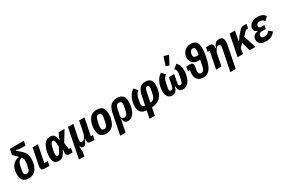

<svg xmlns="http://www.w3.org/2000/svg" viewBox="145 -2368 6080 4120"><g transform="rotate(-30 3185.5 -308.0)"><path d="M494 -634H357L270 -652L266 -636L340 -573Q386 -534 412.5 -497Q439 -460 451 -421Q463 -382 463 -338Q463 -306 460 -275.5Q457 -245 452 -219Q437 -147 406 -95.5Q375 -44 326 -16Q277 12 209 12Q135 12 94.5 -16Q54 -44 39 -91.5Q24 -139 24 -197Q24 -217 26.5 -239.5Q29 -262 33 -283Q48 -352 81.5 -397Q115 -442 157.5 -464.5Q200 -487 240 -487L250 -545L264 -481Q259 -486 253.5 -491.5Q248 -497 243 -502L143 -602L170 -740H515ZM328 -351Q328 -368 325 -384Q322 -400 315 -415.5Q308 -431 295 -447Q272 -444 253.5 -435Q235 -426 220.5 -409Q206 -392 195.5 -366.5Q185 -341 178 -306Q165 -238 160 -209.5Q155 -181 155 -168Q155 -143 161.5 -127Q168 -111 182 -103Q196 -95 218 -95Q257 -95 276.5 -122.5Q296 -150 309 -219Q320 -272 324 -299.5Q328 -327 328 -351Z M742 -106 721 0H604Q561 0 540.5 -19Q520 -38 520 -77Q520 -86 521.5 -97Q523 -108 526 -121L607 -525H740L656 -106Z M1316 -106 1295 0H1218Q1176 0 1156 -28Q1136 -56 1142 -96L1150 -147H1136Q1115 -103 1094 -72.5Q1073 -42 1050 -23.5Q1027 -5 1002 3.5Q977 12 948 12Q914 12 883 -4Q852 -20 833 -55.5Q814 -91 814 -149Q814 -185 817 -219.5Q820 -254 826 -284Q843 -367 872.5 -423.5Q902 -480 945 -508.5Q988 -537 1045 -537Q1084 -537 1113 -522Q1142 -507 1158.5 -472Q1175 -437 1177 -378H1191L1216 -447L1252 -525H1399L1242 -268L1262 -106ZM985 -97Q998 -97 1010 -104.5Q1022 -112 1035 -130.5Q1048 -149 1064 -182L1104 -262L1096 -343Q1092 -392 1080 -410Q1068 -428 1050 -428Q1027 -428 1007 -401.5Q987 -375 973 -307L958 -235Q954 -213 951.5 -193Q949 -173 949 -155Q949 -124 959 -110.5Q969 -97 985 -97Z M1471 200H1338L1483 -525H1616L1553 -211Q1550 -195 1547.5 -179Q1545 -163 1545 -148Q1545 -122 1554.5 -110.5Q1564 -99 1588 -99Q1613 -99 1629.5 -111Q1646 -123 1661 -146Q1675 -168 1687 -194.5Q1699 -221 1705 -252L1760 -525H1893L1809 -106H1861L1840 0H1750Q1709 0 1690.5 -17Q1672 -34 1672 -72Q1672 -79 1673.5 -87Q1675 -95 1676 -103L1679 -120H1665Q1644 -57 1621.5 -22.5Q1599 12 1554 12Q1527 12 1513.5 -4Q1500 -20 1500 -39H1486L1491 100Z M2126 12Q2053 12 2013 -16Q1973 -44 1958 -91.5Q1943 -139 1943 -197Q1943 -220 1945.5 -246Q1948 -272 1952 -295Q1967 -370 1997.5 -424Q2028 -478 2077.5 -507.5Q2127 -537 2199 -537Q2273 -537 2312.5 -509Q2352 -481 2367 -434Q2382 -387 2382 -328Q2382 -306 2380 -279.5Q2378 -253 2373 -230Q2359 -156 2328 -101.5Q2297 -47 2247.5 -17.5Q2198 12 2126 12ZM2137 -95Q2176 -95 2195.5 -122.5Q2215 -150 2228 -219L2246 -309Q2248 -320 2249.5 -332Q2251 -344 2251 -357Q2251 -382 2244.5 -398Q2238 -414 2224.5 -422Q2211 -430 2188 -430Q2149 -430 2130 -402.5Q2111 -375 2097 -306L2079 -216Q2077 -205 2075.5 -193Q2074 -181 2074 -168Q2074 -143 2080.5 -127Q2087 -111 2101 -103Q2115 -95 2137 -95Z M2360 200 2460 -301Q2484 -420 2540 -478.5Q2596 -537 2698 -537Q2769 -537 2810 -513Q2851 -489 2868.5 -445.5Q2886 -402 2886 -345Q2886 -318 2883 -286.5Q2880 -255 2875 -232Q2864 -174 2844 -128.5Q2824 -83 2797 -52Q2770 -21 2738 -4.5Q2706 12 2670 12Q2618 12 2592.5 -17.5Q2567 -47 2566 -93H2552L2493 200ZM2633 -94Q2671 -94 2694 -122.5Q2717 -151 2730 -219L2744 -289Q2749 -310 2751 -327Q2753 -344 2753 -357Q2753 -382 2746.5 -398Q2740 -414 2725.5 -422Q2711 -430 2687 -430Q2660 -430 2643 -418.5Q2626 -407 2614.5 -380Q2603 -353 2594 -308L2570 -185Q2565 -157 2570 -136.5Q2575 -116 2591 -105Q2607 -94 2633 -94Z M3087 200 3125 12Q3071 12 3029.5 -10.5Q2988 -33 2965 -74Q2942 -115 2942 -170Q2942 -199 2944.5 -227.5Q2947 -256 2952 -282Q2963 -337 2984 -385Q3005 -433 3037 -471.5Q3069 -510 3113 -536L3187 -450Q3150 -425 3128.5 -387.5Q3107 -350 3096 -296L3082 -226Q3078 -208 3076 -195Q3074 -182 3074 -168Q3074 -132 3093.5 -112.5Q3113 -93 3146 -93L3186 -293Q3204 -384 3232 -437.5Q3260 -491 3302 -514Q3344 -537 3404 -537Q3482 -537 3524.5 -495Q3567 -453 3567 -369Q3567 -335 3564 -305Q3561 -275 3555 -246Q3530 -125 3452 -56.5Q3374 12 3256 12L3218 200ZM3324 -333 3276 -93Q3309 -93 3334.5 -105Q3360 -117 3378.5 -147Q3397 -177 3408 -231L3425 -315Q3429 -335 3431.5 -352Q3434 -369 3434 -385Q3434 -406 3423 -418Q3412 -430 3392 -430Q3376 -430 3363.5 -421.5Q3351 -413 3341.5 -392Q3332 -371 3324 -333Z M4025 -367 3992 -200Q3989 -184 3987 -168.5Q3985 -153 3985 -142Q3985 -120 3995 -108Q4005 -96 4025 -96Q4040 -96 4051.5 -103.5Q4063 -111 4072 -130.5Q4081 -150 4088 -184L4109 -288Q4114 -309 4116 -325.5Q4118 -342 4118 -357Q4118 -389 4107.5 -413.5Q4097 -438 4079 -457L4177 -535Q4212 -501 4231.5 -454Q4251 -407 4251 -348Q4251 -313 4248 -280Q4245 -247 4239 -218Q4225 -146 4195 -94.5Q4165 -43 4124.5 -15.5Q4084 12 4035 12Q3974 12 3943 -19.5Q3912 -51 3917 -124H3902Q3886 -52 3850 -20Q3814 12 3761 12Q3696 12 3658 -34.5Q3620 -81 3620 -157Q3620 -189 3623 -220.5Q3626 -252 3632 -281Q3644 -336 3665.5 -384.5Q3687 -433 3719.5 -472Q3752 -511 3796 -536L3870 -450Q3833 -425 3811.5 -387.5Q3790 -350 3779 -296L3760 -200Q3757 -184 3755 -168.5Q3753 -153 3753 -142Q3753 -120 3762 -108Q3771 -96 3791 -96Q3807 -96 3819 -103.5Q3831 -111 3840 -130.5Q3849 -150 3856 -184L3892 -367ZM4137 -781 4030 -579 3949 -606 4019 -816Z M4330 -378H4420Q4461 -378 4479.5 -360.5Q4498 -343 4498 -304Q4498 -297 4496.5 -287.5Q4495 -278 4492 -261L4483 -216Q4481 -205 4479.5 -193Q4478 -181 4478 -168Q4478 -131 4492.5 -113Q4507 -95 4540 -95Q4564 -95 4582 -106Q4600 -117 4613 -144Q4626 -171 4635 -219L4662 -355H4610Q4555 -355 4514 -377Q4473 -399 4450.5 -437.5Q4428 -476 4428 -525Q4428 -572 4444.5 -615.5Q4461 -659 4492 -690Q4522 -720 4563.5 -736Q4605 -752 4650 -752Q4719 -752 4757.5 -725.5Q4796 -699 4811.5 -652Q4827 -605 4827 -545Q4827 -503 4820.5 -452.5Q4814 -402 4802 -344Q4786 -265 4768 -208Q4750 -151 4729.5 -113Q4709 -75 4685 -51Q4654 -20 4615.5 -4Q4577 12 4532 12Q4447 12 4398 -37Q4349 -86 4349 -174Q4349 -191 4351.5 -211.5Q4354 -232 4358 -256L4361 -272H4309ZM4557 -520Q4557 -492 4574 -476.5Q4591 -461 4624 -461H4684L4689 -487Q4694 -514 4696 -535Q4698 -556 4698 -574Q4698 -610 4683 -627.5Q4668 -645 4641 -645Q4609 -645 4590 -622.5Q4571 -600 4562 -563Q4559 -552 4558 -542Q4557 -532 4557 -520Z M4984 0H4851L4935 -419H4883L4904 -525H4994Q5035 -525 5053.5 -507.5Q5072 -490 5072 -452Q5072 -445 5071 -437Q5070 -429 5068 -421L5065 -405H5079Q5102 -469 5138 -503Q5174 -537 5230 -537Q5286 -537 5312 -504.5Q5338 -472 5338 -407Q5338 -390 5334 -365.5Q5330 -341 5327 -326L5222 200H5089L5191 -311Q5194 -327 5196.5 -344.5Q5199 -362 5199 -377Q5199 -403 5189.5 -414.5Q5180 -426 5156 -426Q5133 -426 5116.5 -415.5Q5100 -405 5083 -379Q5069 -357 5057 -331.5Q5045 -306 5039 -275Z M5682 0 5623 -217 5546 -144 5517 0H5384L5489 -525H5622L5576 -293H5590L5652 -382L5740 -480Q5761 -504 5784.5 -514.5Q5808 -525 5841 -525H5907L5886 -419H5831L5727 -309L5828 0Z M6237 -164 6317 -99Q6275 -41 6220.5 -14.5Q6166 12 6089 12Q6025 12 5983 -5.5Q5941 -23 5920.5 -54Q5900 -85 5900 -124Q5900 -183 5935 -221Q5970 -259 6031 -263L6034 -279Q5999 -288 5979.5 -311Q5960 -334 5960 -370Q5960 -413 5986 -451Q6012 -489 6063.5 -513Q6115 -537 6190 -537Q6252 -537 6296 -516Q6340 -495 6371 -451L6288 -372Q6270 -401 6242 -415.5Q6214 -430 6179 -430Q6143 -430 6120.5 -415Q6098 -400 6093 -377Q6092 -370 6091 -364.5Q6090 -359 6090 -351Q6090 -333 6103 -322.5Q6116 -312 6137 -312H6226L6209 -221H6104Q6077 -221 6059 -208Q6041 -195 6034 -168Q6033 -162 6032 -156Q6031 -150 6031 -144Q6031 -121 6049.5 -108Q6068 -95 6107 -95Q6147 -95 6178 -111Q6209 -127 6237 -164Z"/></g></svg>

Font: IBM Plex Sans Condensed
Style: Bold Italic
Weight: 700
Width: 3
Italic angle: -11.31°
Designer: Mike Abbink, Paul van der Laan, Pieter van Rosmalen
Foundry: Bold Monday
Version: Version 3.201